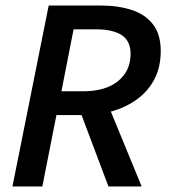

<svg xmlns="http://www.w3.org/2000/svg" viewBox="-20 -674 640 694"><path d="M25 0 156 -654H344Q407 -654 456 -638Q505 -622 533 -586Q561 -550 561 -490Q561 -432 538.5 -388.5Q516 -345 476.5 -316Q437 -287 387.5 -272.5Q338 -258 284 -258H184L133 0ZM202 -344H279Q362 -344 407 -381Q452 -418 452 -479Q452 -526 420 -547Q388 -568 326 -568H246ZM268 -276 360 -321 492 0H372Z"/></svg>

Font: Source Code Pro ExtraLight SemiBold
Style: Italic
Weight: 600
Italic angle: -11°
Monospace: yes
Version: Version 1.016;hotconv 1.0.116;makeotfexe 2.5.65601